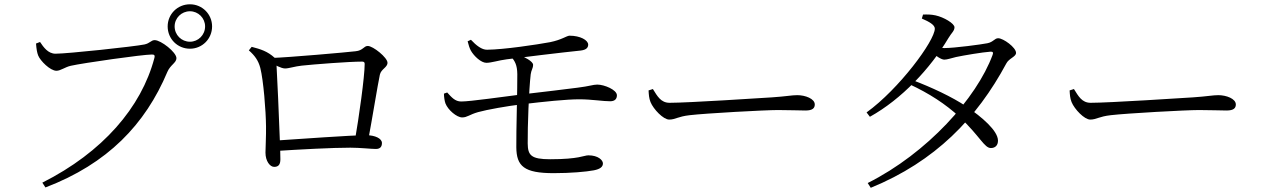

<svg xmlns="http://www.w3.org/2000/svg" viewBox="-20 -846 6000 912"><path d="M181.1 21.6 195.8 44.4C491.4 -68.3 670.1 -255.1 775.1 -504.8C789 -537.6 818.1 -547.8 818.1 -569.6C818.1 -597.8 744.5 -655.4 714.8 -655.4C697.6 -655.4 692.1 -640.2 666 -634.8C618.5 -624.9 300.1 -590.9 243.7 -590.9C208.1 -590.9 186.6 -622.1 170.2 -646.6L151.1 -639.2C153.2 -611.7 156 -596.4 161.4 -582.2C171.4 -557.2 218.3 -509.8 248.2 -509.8C267.7 -509.8 289.2 -527.6 316.5 -533.6C373.5 -546.5 657.1 -587 700.7 -587C711.2 -587 717.4 -585.4 713.2 -570.1C651.5 -336 467.6 -122.7 181.1 21.6ZM882.3 -614.6C940.5 -614.6 987.4 -661.5 987.4 -720.5C987.4 -778.8 940.5 -825.6 882.3 -825.6C823.2 -825.6 776.4 -778.8 776.4 -720.5C776.4 -661.5 823.2 -614.6 882.3 -614.6ZM882.3 -647.8C841.9 -647.8 809.5 -680.1 809.5 -720.5C809.5 -760.1 841.9 -792.5 882.3 -792.5C921.8 -792.5 954.2 -760.1 954.2 -720.5C954.2 -680.1 921.8 -647.8 882.3 -647.8Z M1665.2 -175.3 1727.8 -173.8C1748.9 -286.3 1773.9 -442.7 1784.3 -491C1790.2 -518.4 1820.6 -525.3 1820.6 -548C1820.6 -572.4 1752.1 -627.7 1726.8 -627.7C1708.1 -627.7 1704.3 -605.9 1669.2 -602.6C1627.7 -597.6 1351.6 -573.2 1268.3 -570.6V-549.3C1283.6 -537.9 1316.2 -520.8 1334 -520.8C1352.4 -520.8 1380.5 -530.8 1413.1 -534.2C1467.9 -540.1 1636.2 -553.4 1700.1 -553.4C1709 -553.4 1712.2 -549.7 1712.2 -542.5C1712.2 -481.5 1684.9 -288.3 1665.2 -175.3ZM1282.3 -53.3C1303.4 -53.3 1311.8 -65.2 1311.8 -89.7C1311.8 -117.8 1310.6 -136.3 1309.8 -166.4C1305.7 -283 1296 -500.3 1293 -545.9C1292 -559.3 1291.8 -564.9 1284.5 -571.6C1250.7 -602.3 1218.1 -612.4 1175.5 -623.5L1162 -606.8C1190.4 -581.8 1207 -558.7 1216.4 -523.5C1231.4 -464.4 1242.9 -320.7 1243.6 -246C1244.4 -203 1241 -141.4 1241 -121.1C1241 -80.2 1262.6 -53.3 1282.3 -53.3ZM1280.9 -177.8 1281.1 -128.3C1407.4 -136.5 1559.4 -144.5 1644.4 -144.5C1690.4 -144.5 1742.8 -138.4 1765.3 -138.4C1786.5 -138.4 1794.2 -149.8 1794.2 -166.8C1794.2 -188 1761.7 -203.8 1719.9 -203.8C1643.6 -203.8 1406.6 -185.7 1280.9 -177.8Z M2609.6 -23.5C2691.2 -23.5 2763.6 -30 2800.9 -37C2831.1 -42.9 2843.9 -53.7 2843.9 -69.8C2843.9 -85 2821.5 -108.2 2774.7 -108.2C2753.6 -108.2 2731.6 -89.6 2593.3 -89.6C2502.5 -89.6 2487.2 -108.4 2486.6 -164.7C2485.8 -242.4 2492.2 -419.8 2500.9 -493.4C2503.5 -513.6 2512.2 -521.1 2512.2 -538.3C2512.2 -553.3 2474.3 -577.2 2426.8 -589.4L2407.3 -577.6C2425.9 -555.8 2436.6 -537.5 2437.2 -494C2438.1 -437.6 2431.6 -216.7 2432.5 -146.4C2433.3 -56.4 2469.5 -23.5 2609.6 -23.5ZM2175.2 -288.2C2199.3 -288.2 2209.7 -301.7 2250.8 -313.4C2293.3 -325.3 2389.9 -342.4 2459.1 -350.6C2566.6 -363.5 2670.3 -374.3 2731.6 -374.3C2791 -374.3 2845.9 -364.6 2878.7 -365C2901 -365.2 2910.3 -376.5 2910.3 -393.4C2910.3 -419.5 2850.3 -444.2 2817.2 -444.2C2796.7 -444.2 2780.6 -436.5 2723.4 -429.5C2664.4 -422 2559.5 -409 2457.6 -397.4C2371.1 -386.9 2215 -363.9 2170.5 -363.9C2141.4 -363.9 2124.7 -384.2 2104.2 -406.7L2088.7 -401.2C2088.9 -385.2 2091.8 -365.8 2095.9 -354.7C2108.1 -323.3 2149.8 -288.2 2175.2 -288.2ZM2290.4 -547.6C2313.8 -547.6 2349.5 -559.5 2387.2 -564.3C2439.2 -571.3 2654 -597.4 2739 -606C2766.7 -609.5 2773.9 -621 2773.9 -634.4C2773.1 -655.5 2736.4 -676.5 2684.9 -676.5C2670.9 -675.7 2648.5 -657 2592.8 -645.7C2529.7 -634 2373.7 -610.6 2294 -609.8C2269 -609 2242.1 -630 2216.9 -657.1L2201.3 -649.8C2205.5 -633.1 2210.2 -616.9 2217 -604.8C2232.1 -578.9 2265.4 -547.6 2290.4 -547.6Z M3158.6 -278C3187.9 -278 3199.4 -292.5 3256.5 -298.9C3331.3 -307.7 3612.2 -323.3 3675.3 -323.3C3736.3 -323.3 3771.3 -321.1 3806.2 -321.1C3839.5 -321.1 3850.2 -332.2 3850.2 -349.8C3850.2 -377.1 3805.2 -394 3766.6 -394C3741.1 -394 3713.1 -387.9 3646.1 -383.5C3600.2 -380.7 3249.8 -357.7 3160.6 -357.7C3119 -357.7 3102.6 -389 3081.2 -423.1L3060.7 -416.5C3061.8 -397.4 3062.5 -379.8 3070 -361.1C3083.9 -327.1 3130.7 -278 3158.6 -278Z M4101.6 23.4 4116.1 46.1C4422.3 -79.3 4619.5 -283.2 4759.8 -544.2C4772.2 -569 4806.2 -576.1 4806.2 -594.8C4806.2 -620.7 4745.5 -664.4 4721.4 -664.4C4704.3 -664.4 4697.9 -645.9 4670 -640.6C4643 -635.1 4514 -617.7 4465.7 -617.7C4453.1 -617.7 4439.1 -619.3 4418.5 -623.1L4403.2 -599.3C4425.9 -580.6 4450.2 -562.7 4465.6 -562.7C4479.7 -562.7 4500 -570.3 4521 -575.1C4556.3 -582.7 4649 -598.2 4684.2 -600.5C4694.8 -601.3 4700 -597.7 4694.8 -585.1C4619.1 -380.1 4384.7 -118.6 4101.6 23.4ZM4687.1 -142.8C4708.2 -143 4720.8 -156.6 4720.4 -178.7C4719.5 -225.2 4646.1 -288.7 4569.5 -340.8C4502.7 -385.6 4404.8 -431.4 4314.5 -465.5L4301.1 -445.3C4392.7 -402.7 4471.7 -351.8 4538.1 -290.2C4637.1 -196.3 4655.5 -142.4 4687.1 -142.8ZM4096.2 -312 4112 -291.3C4263 -375.1 4399.3 -521 4484.6 -664.4C4499.5 -689.8 4513.8 -698.9 4513.8 -716.4C4513.8 -734.5 4463.5 -764.3 4423.6 -773C4401.6 -777.8 4382 -777.5 4364.4 -776.8L4358.7 -757.9C4393.6 -742.9 4420.4 -727.7 4420.4 -710.1C4420.4 -652.4 4250 -422.8 4096.2 -312Z M5158.6 -278C5187.9 -278 5199.4 -292.5 5256.5 -298.9C5331.3 -307.7 5612.2 -323.3 5675.3 -323.3C5736.3 -323.3 5771.3 -321.1 5806.2 -321.1C5839.5 -321.1 5850.2 -332.2 5850.2 -349.8C5850.2 -377.1 5805.2 -394 5766.6 -394C5741.1 -394 5713.1 -387.9 5646.1 -383.5C5600.2 -380.7 5249.8 -357.7 5160.6 -357.7C5119 -357.7 5102.6 -389 5081.2 -423.1L5060.7 -416.5C5061.8 -397.4 5062.5 -379.8 5070 -361.1C5083.9 -327.1 5130.7 -278 5158.6 -278Z"/></svg>

Font: Source Han Serif CN VF
Style: Regular
Weight: 250
Designer: Ryoko NISHIZUKA 西塚涼子 (kana & ideographs); Frank Grießhammer (Latin, Greek & Cyrillic); Wenlong ZHANG 张文龙 (bopomofo); San
Foundry: Adobe
Version: Version 2.002;hotconv 1.1.0;makeotfexe 2.6.0